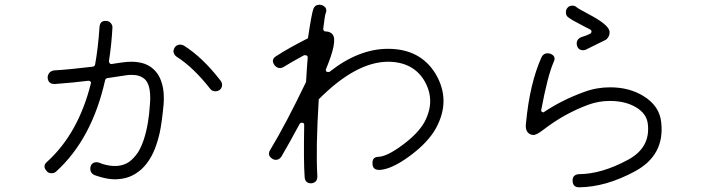

<svg xmlns="http://www.w3.org/2000/svg" viewBox="-20 -772 3040 818"><path d="M472 -8Q443 -8 411 -17Q390 -23 383 -26Q371 -31 367 -41Q363 -51 366 -63Q372 -81 392 -81Q396 -81 402 -79Q406 -78 408 -77Q410 -76 415 -74Q447 -64 471 -65H480Q510 -68 531 -83Q550 -97 568 -123Q596 -168 610 -249Q616 -283 619 -331Q620 -339 620 -355Q620 -392 611 -413Q604 -431 590 -440Q581 -446 571 -449Q559 -453 539 -453Q525 -453 509 -450Q472 -444 436 -439Q430 -437 428 -431Q372 -180 219 -41Q212 -34 199 -34Q186 -34 179 -43Q159 -65 181 -83Q314 -204 367 -416Q369 -421 365.5 -424.5Q362 -428 357 -428Q294 -420 213 -414Q185 -414 183 -441Q183 -453 190 -461.5Q197 -470 210 -472Q277 -476 376 -488Q383 -490 385 -496Q398 -567 404 -657Q406 -684 431 -683Q444 -683 452 -673.5Q460 -664 459 -654Q455 -580 444 -511Q444 -507 447 -503Q450 -499 454 -499Q466 -501 483 -503.5Q500 -506 501 -506Q522 -509 540 -509Q568 -509 594 -501Q623 -491 643 -468Q658 -451 666 -428Q678 -397 678 -355Q678 -337 677 -327Q670 -253 661 -209Q643 -128 611 -84Q584 -44 541 -23Q515 -11 486 -9Q480 -8 472 -8ZM898 -383Q884 -383 876 -393Q804 -485 733 -530Q723 -537 720 -547.5Q717 -558 724 -569Q732 -582 748 -582Q755 -582 763 -578Q843 -528 920 -428Q927 -419 926 -407.5Q925 -396 915 -388Q907 -383 898 -383Z M1306 9Q1280 9 1278 -17Q1273 -82 1276 -240Q1276 -248 1268.5 -249Q1261 -250 1257 -245Q1213 -163 1179 -105Q1170 -91 1155 -91Q1147 -91 1141 -95Q1117 -110 1131 -133Q1198 -244 1283 -421L1284 -425Q1288 -493 1291 -527Q1291 -533 1286 -536L1276 -537Q1212 -502 1189 -487Q1181 -482 1173 -482Q1159 -482 1149 -495Q1133 -519 1157 -533Q1209 -567 1292 -609Q1308 -716 1315 -734Q1322 -752 1342 -752Q1345 -752 1352 -750Q1378 -739 1367 -714Q1364 -706 1357 -649Q1357 -644 1360 -641Q1363 -638 1367 -638Q1388 -638 1398 -624Q1418 -595 1369 -478Q1366 -472 1372 -466Q1380 -464 1384 -466Q1508 -564 1633 -564Q1771 -564 1836 -457Q1902 -345 1838 -227Q1805 -166 1726.5 -108Q1648 -50 1596 -48Q1567 -48 1567 -75Q1565 -104 1594 -104Q1630 -106 1696 -155Q1762 -204 1789 -253Q1837 -344 1788 -428Q1740 -508 1634 -509Q1497 -509 1338 -349Q1325 -139 1332 -22Q1333 6 1306 9Z M2465 -558Q2443 -558 2438 -579Q2435 -589 2440 -600Q2445 -609 2457 -614Q2475 -619 2494 -628Q2500 -632 2500 -637.5Q2500 -643 2495 -646Q2473 -658 2464 -662Q2415 -687 2400 -699Q2391 -706 2391 -719Q2391 -732 2398 -739Q2405 -748 2419 -748Q2429 -748 2437 -741Q2442 -736 2489 -711Q2573 -667 2577 -638Q2579 -617 2562 -603Q2561 -602 2473 -559Q2470 -558 2465 -558ZM2447 26Q2421 26 2419.5 -0.5Q2418 -27 2445 -30Q2543 -30 2657 -92Q2752 -144 2740 -244Q2735 -288 2689.5 -315Q2644 -342 2578 -342Q2531 -342 2487 -326Q2384 -288 2296 -220Q2265 -196 2252 -197Q2244 -197 2237 -201Q2216 -213 2221 -248Q2237 -417 2287 -528Q2295 -545 2313 -545Q2317 -545 2325 -543Q2352 -532 2338 -506Q2313 -448 2286 -304Q2284 -298 2290 -295L2295 -293Q2374 -346 2468 -380Q2521 -400 2579 -400Q2661 -400 2721 -363Q2790 -321 2797 -251Q2813 -111 2685 -42Q2561 25 2447 26Z"/></svg>

Font: Shin Retro Maru Gothic Regular
Style: Regular
Weight: 400
Designer: Iose
Foundry: Typographish
Version: Version 1.002